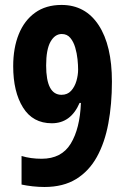

<svg xmlns="http://www.w3.org/2000/svg" viewBox="-20 -744 509 774"><path d="M431.2 -415Q431.2 -323.7 416.7 -246.3Q402.3 -168.9 370.6 -111.6Q338.9 -54.2 286.9 -22.2Q234.9 9.8 159.2 9.8Q135.7 9.8 111.6 7.1Q87.4 4.4 66.9 0V-115.2Q103.5 -104 147.9 -104Q228 -104 265.1 -164.8Q302.2 -225.6 306.2 -329.1H300.8Q265.6 -247.1 189 -247.1Q112.3 -247.1 72.8 -310.5Q33.2 -374 33.2 -477.1Q33.2 -550.8 55.7 -606.2Q78.1 -661.6 121.6 -692.9Q165 -724.1 228 -724.1Q324.2 -724.1 377.7 -642.6Q431.2 -561 431.2 -415ZM229 -606.9Q201.2 -606.9 183.6 -575.7Q166 -544.4 166 -480Q166 -361.8 228 -361.8Q252 -361.8 266.6 -377.9Q281.2 -394 288.1 -417.7Q294.9 -441.4 294.9 -463.9Q294.9 -481 292.5 -505.1Q290 -529.3 283.2 -552.5Q276.4 -575.7 263.4 -591.3Q250.5 -606.9 229 -606.9Z"/></svg>

Font: Open Sans Condensed
Style: Bold
Weight: 700
Width: 3
Designer: Monotype Design Team
Foundry: Monotype Imaging Inc.
Version: Version 3.003; ttfautohint (v1.8.4)